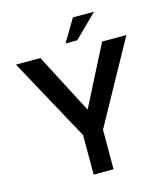

<svg xmlns="http://www.w3.org/2000/svg" viewBox="-130 -1007 965 1108"><g transform="rotate(-15 352.5 -453.5)"><path d="M291 -236 22 -729H168L372 -337L336 -335L537 -729H682L410 -236V0H291ZM536 -907 400 -773H330L410 -907Z"/></g></svg>

Font: Reem Kufi Fun Medium
Style: Regular
Weight: 500
Designer: Khaled Hosny
Version: Version 1.005